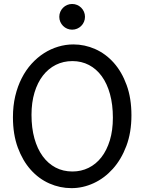

<svg xmlns="http://www.w3.org/2000/svg" viewBox="-20 -953 753 985"><path d="M559.1 -349.1Q559.1 -416.5 544.2 -470.5Q529.3 -524.4 502 -562Q474.6 -599.6 436.3 -619.6Q397.9 -639.6 351.6 -639.6Q305.2 -639.6 266.6 -620.4Q228 -601.1 200.2 -565.2Q172.4 -529.3 157 -478.3Q141.6 -427.2 141.6 -363.8Q141.6 -296.9 156.5 -243.2Q171.4 -189.5 199 -151.6Q226.6 -113.8 265.1 -93.5Q303.7 -73.2 351.6 -73.2Q396.5 -73.2 434.6 -92Q472.7 -110.8 500.2 -146.2Q527.8 -181.6 543.5 -232.9Q559.1 -284.2 559.1 -349.1ZM654.3 -361.3Q654.3 -273.4 628.2 -204.1Q602.1 -134.8 558.8 -86.7Q515.6 -38.6 460.4 -13.2Q405.3 12.2 346.7 12.2Q287.6 12.2 233.4 -11.7Q179.2 -35.6 137.7 -82Q96.2 -128.4 71.3 -196Q46.4 -263.7 46.4 -351.6Q46.4 -410.2 58.3 -460.4Q70.3 -510.7 91.6 -552.2Q112.8 -593.8 142.1 -626Q171.4 -658.2 205.8 -680.2Q240.2 -702.1 278.6 -713.6Q316.9 -725.1 356.4 -725.1Q414.6 -725.1 468.5 -701.2Q522.5 -677.2 563.7 -630.9Q605 -584.5 629.6 -516.8Q654.3 -449.2 654.3 -361.3ZM284.2 -866.7Q284.2 -880.4 289.3 -892.3Q294.4 -904.3 303.5 -913.3Q312.5 -922.4 324.5 -927.5Q336.4 -932.6 350.1 -932.6Q363.8 -932.6 375.7 -927.5Q387.7 -922.4 396.7 -913.3Q405.8 -904.3 410.9 -892.3Q416 -880.4 416 -866.7Q416 -853 410.9 -841.1Q405.8 -829.1 396.7 -820.1Q387.7 -811 375.7 -805.9Q363.8 -800.8 350.1 -800.8Q336.4 -800.8 324.5 -805.9Q312.5 -811 303.5 -820.1Q294.4 -829.1 289.3 -841.1Q284.2 -853 284.2 -866.7Z"/></svg>

Font: Andika DR AuSIL
Style: Regular
Weight: 400
Designer: Annie Olsen & Victor Gaultney
Foundry: SIL International
Version: Version 0.003